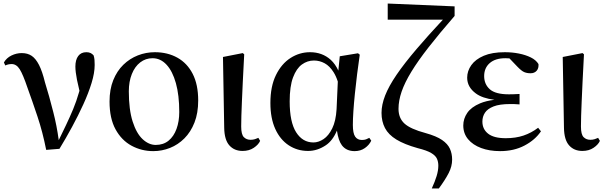

<svg xmlns="http://www.w3.org/2000/svg" viewBox="-20 -838 3425 1085"><path d="M241 9Q221 -92 192 -179Q163 -266 135 -343Q110 -417 91.5 -446.5Q73 -476 46 -476Q26 -476 10 -468L2 -485Q17 -511 45 -524.5Q73 -538 103 -538Q136 -538 159 -522.5Q182 -507 200.5 -471Q219 -435 234 -373Q258 -296 281 -205Q301 -127 312 -46Q334 -91 353 -131Q375 -177 393.5 -221.5Q412 -266 426 -315Q428 -320 429 -325Q421 -360 415 -387Q406 -433 406 -462Q406 -500 422 -521.5Q438 -543 468 -543Q482 -543 491.5 -538.5Q501 -534 509 -525Q513 -512 514 -499.5Q515 -487 515 -471Q515 -426 497.5 -369Q480 -312 451 -248.5Q422 -185 387 -120.5Q352 -56 316 3Z M846 16Q780 16 723.5 -14.5Q667 -45 633 -107Q599 -169 599 -264Q599 -333 620 -385Q641 -437 677 -472Q713 -507 759 -525Q805 -543 855 -543Q927 -543 982.5 -512Q1038 -481 1069 -420.5Q1100 -360 1100 -270Q1100 -199 1079 -145.5Q1058 -92 1022 -56Q986 -20 940.5 -2Q895 16 846 16ZM860 -19Q903 -19 932.5 -43Q962 -67 977.5 -109.5Q993 -152 993 -205Q993 -300 974 -368Q955 -436 921 -472.5Q887 -509 842 -509Q803 -509 772.5 -485.5Q742 -462 725 -419.5Q708 -377 708 -322Q708 -219 729.5 -151.5Q751 -84 786 -51.5Q821 -19 860 -19Z M1351 15Q1304 15 1276 -16.5Q1248 -48 1247 -116L1240 -516L1352 -538L1360 -531Q1355 -439 1352 -374Q1349 -309 1347 -263Q1345 -217 1344 -183.5Q1343 -150 1343 -123Q1343 -78 1358 -63Q1373 -48 1396 -48Q1410 -48 1420.5 -51.5Q1431 -55 1440 -59L1450 -42Q1441 -21 1414.5 -3Q1388 15 1351 15Z M1721 15Q1660 15 1611.5 -17Q1563 -49 1535.5 -109.5Q1508 -170 1508 -256Q1508 -350 1539.5 -414Q1571 -478 1622 -510.5Q1673 -543 1732 -543Q1801 -543 1849 -500Q1875 -476 1892 -439L1900 -520L2003 -537L2013 -529Q2005 -475 1998 -418.5Q1991 -362 1985.5 -308.5Q1980 -255 1977 -209.5Q1974 -164 1974 -132Q1974 -85 1987 -66Q2000 -47 2025 -47Q2039 -47 2048.5 -50.5Q2058 -54 2067 -59L2078 -43Q2066 -18 2041.5 -1Q2017 16 1984 16Q1937 16 1912 -17Q1892 -44 1884 -100Q1860 -43 1821 -17Q1773 15 1721 15ZM1889 -377Q1879 -408 1865 -430Q1843 -465 1814.5 -480.5Q1786 -496 1754 -496Q1717 -496 1686 -473.5Q1655 -451 1636 -400.5Q1617 -350 1617 -265Q1617 -148 1653.5 -90.5Q1690 -33 1751 -33Q1780 -33 1808.5 -52Q1837 -71 1857.5 -112.5Q1878 -154 1882 -221Z M2420 227Q2438 188 2447.5 156.5Q2457 125 2457 98Q2457 76 2449 58.5Q2441 41 2416.5 26.5Q2392 12 2340 -1Q2265 -22 2220 -49.5Q2175 -77 2155.5 -114.5Q2136 -152 2136 -200Q2136 -246 2156.5 -298.5Q2177 -351 2221 -415.5Q2265 -480 2335 -562Q2398 -636 2483 -727H2171V-818L2549 -802V-748Q2463 -649 2402.5 -571.5Q2342 -494 2304.5 -432.5Q2267 -371 2249.5 -320Q2232 -269 2232 -223Q2232 -171 2265.5 -140Q2299 -109 2385 -86Q2446 -69 2478 -47Q2510 -25 2522.5 2.5Q2535 30 2535 64Q2535 102 2515.5 140Q2496 178 2460 227Z M2806 16Q2746 16 2699 -1.5Q2652 -19 2625 -51.5Q2598 -84 2598 -129Q2598 -167 2620.5 -200Q2643 -233 2693 -254Q2726 -268 2774 -274Q2705 -283 2669 -310Q2620 -346 2620 -399Q2620 -437 2643.5 -470Q2667 -503 2714 -523Q2761 -543 2833 -543Q2874 -543 2912 -535.5Q2950 -528 2979.5 -513.5Q3009 -499 3023 -476Q3025 -452 3012.5 -438Q3000 -424 2978 -424Q2958 -424 2942.5 -430.5Q2927 -437 2903 -462L2859 -508Q2848 -509 2836 -509Q2779 -509 2747.5 -481.5Q2716 -454 2716 -408Q2716 -362 2748 -333.5Q2780 -305 2856 -305Q2870 -305 2883.5 -305.5Q2897 -306 2916 -307V-248Q2894 -250 2883 -250H2863Q2803 -250 2769 -236.5Q2735 -223 2720.5 -201Q2706 -179 2706 -151Q2706 -108 2738.5 -82.5Q2771 -57 2838 -57Q2894 -57 2938.5 -72Q2983 -87 3021 -116L3037 -96Q3004 -47 2944 -15.5Q2884 16 2806 16Z M3271 15Q3224 15 3196 -16.5Q3168 -48 3167 -116L3160 -516L3272 -538L3280 -531Q3275 -439 3272 -374Q3269 -309 3267 -263Q3265 -217 3264 -183.5Q3263 -150 3263 -123Q3263 -78 3278 -63Q3293 -48 3316 -48Q3330 -48 3340.5 -51.5Q3351 -55 3360 -59L3370 -42Q3361 -21 3334.5 -3Q3308 15 3271 15Z"/></svg>

Font: Early Summer Mincho SemiBold
Style: Regular
Weight: 600
Designer: GuiWonder
Version: Version 1.002